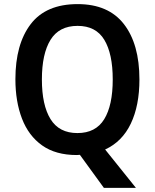

<svg xmlns="http://www.w3.org/2000/svg" viewBox="-20 -745 753 935"><path d="M659 -358Q659 -231 617 -143Q575 -55 492 -17L642 170H486L369 9Q365 9 361.5 9.5Q358 10 354 10Q251 10 185 -37Q119 -84 87 -167.5Q55 -251 55 -359Q55 -530 129.5 -627.5Q204 -725 358 -725Q508 -725 583.5 -627.5Q659 -530 659 -358ZM184 -358Q184 -233 226 -165Q268 -97 357 -97Q446 -97 487.5 -164.5Q529 -232 529 -358Q529 -483 488 -551Q447 -619 358 -619Q268 -619 226 -551Q184 -483 184 -358Z"/></svg>

Font: Noto Sans Gurmukhi UI SemiCondensed SemiBold
Style: Regular
Weight: 600
Width: 4
Designer: Jelle Bosma - Monotype Design Team
Foundry: Monotype Imaging Inc.
Version: Version 2.004; ttfautohint (v1.8.4.7-5d5b)